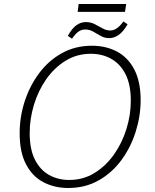

<svg xmlns="http://www.w3.org/2000/svg" viewBox="-20 -930 772 957"><path d="M320 7Q252 7 197 -21.5Q142 -50 110 -110.5Q78 -171 78 -266Q78 -347 103 -424.5Q128 -502 175 -565Q222 -628 288.5 -665Q355 -702 438 -702Q508 -702 563 -673Q618 -644 649.5 -583.5Q681 -523 681 -431Q681 -352 656.5 -274Q632 -196 585.5 -132.5Q539 -69 472 -31Q405 7 320 7ZM325 -33Q395 -33 451.5 -68Q508 -103 548.5 -160.5Q589 -218 610.5 -288Q632 -358 632 -428Q632 -509 605.5 -560.5Q579 -612 534 -637Q489 -662 433 -662Q363 -662 306.5 -627Q250 -592 210 -534.5Q170 -477 149 -407Q128 -337 128 -267Q128 -186 154 -134.5Q180 -83 224.5 -58Q269 -33 325 -33ZM609 -910 603 -871H367L372 -910ZM339 -737 318 -751Q339 -789 361 -804.5Q383 -820 408 -820Q432 -820 452.5 -809.5Q473 -799 491.5 -788.5Q510 -778 530 -778Q563 -778 595 -823L616 -809Q594 -771 571 -755.5Q548 -740 525 -740Q501 -740 482 -751Q463 -762 444.5 -772.5Q426 -783 404 -783Q387 -783 372 -773Q357 -763 339 -737Z"/></svg>

Font: Bitter Light
Style: Italic
Weight: 300
Italic angle: -9°
Designer: Sol Matas, and Bitter project Authors
Foundry: Sol Matas
Version: Version 2.001